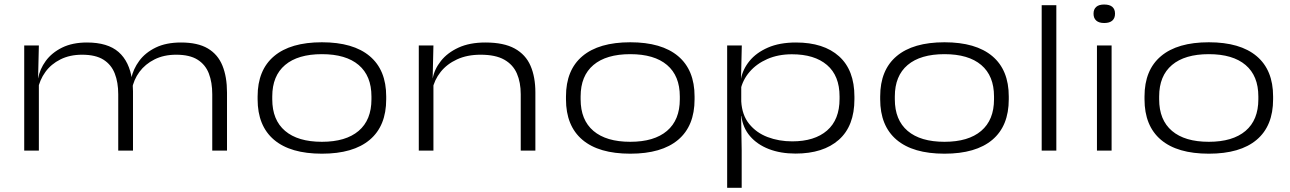

<svg xmlns="http://www.w3.org/2000/svg" viewBox="-20 -684 5860 872"><path d="M944 0V-256Q944 -310 928.5 -350.2Q913 -390.5 877.2 -413Q841.5 -435.5 780 -435.5Q724 -435.5 681.8 -414.2Q639.5 -393 613.2 -357.5Q587 -322 579 -277.5L566 -327.5H576Q585 -370.5 612.5 -407.8Q640 -445 687.2 -468Q734.5 -491 802 -491Q878 -491 923.8 -464Q969.5 -437 990.2 -386Q1011 -335 1011 -263.5V0ZM90 0V-477.5H156.5L153 -328.5L156.5 -320V0ZM517 0V-256Q517 -310 501.2 -350.2Q485.5 -390.5 449.8 -413Q414 -435.5 352.5 -435.5Q297 -435.5 254.5 -414.2Q212 -393 186 -357Q160 -321 151.5 -276.5L141 -327H153Q160.5 -370 187.8 -407.2Q215 -444.5 262 -467.8Q309 -491 375 -491Q469 -491 518.5 -447.8Q568 -404.5 580 -320Q582 -307.5 583 -294.2Q584 -281 584 -270V0Z M1442 14Q1299 14 1224.5 -49.2Q1150 -112.5 1150 -233V-246Q1150 -366 1224.8 -429Q1299.5 -492 1442 -492Q1584.5 -492 1659.2 -429Q1734 -366 1734 -246V-233Q1734 -112 1659.2 -49Q1584.5 14 1442 14ZM1442 -40Q1550.5 -40 1608.8 -89.5Q1667 -139 1667 -233V-246Q1667 -339.5 1609 -388.8Q1551 -438 1442 -438Q1333 -438 1274.8 -388.8Q1216.5 -339.5 1216.5 -246V-233Q1216.5 -139 1274.8 -89.5Q1333 -40 1442 -40Z M2345 0V-256Q2345 -310 2327.5 -350.2Q2310 -390.5 2270.2 -413Q2230.5 -435.5 2162.5 -435.5Q2101.5 -435.5 2055.5 -414.2Q2009.5 -393 1981 -357Q1952.5 -321 1943.5 -276.5L1931.5 -327H1945Q1953 -370 1982.5 -407.2Q2012 -444.5 2062.5 -467.8Q2113 -491 2184.5 -491Q2268 -491 2317.8 -463.5Q2367.5 -436 2389.5 -385.2Q2411.5 -334.5 2411.5 -264V0ZM1882 0V-477.5H1948.5L1945 -328.5L1948.5 -321.5V0Z M2842.5 14Q2699.5 14 2625 -49.2Q2550.5 -112.5 2550.5 -233V-246Q2550.5 -366 2625.2 -429Q2700 -492 2842.5 -492Q2985 -492 3059.8 -429Q3134.5 -366 3134.5 -246V-233Q3134.5 -112 3059.8 -49Q2985 14 2842.5 14ZM2842.5 -40Q2951 -40 3009.2 -89.5Q3067.5 -139 3067.5 -233V-246Q3067.5 -339.5 3009.5 -388.8Q2951.5 -438 2842.5 -438Q2733.5 -438 2675.2 -388.8Q2617 -339.5 2617 -246V-233Q2617 -139 2675.2 -89.5Q2733.5 -40 2842.5 -40Z M3593 13.5Q3525 13.5 3472 -7Q3419 -27.5 3386.2 -65.8Q3353.5 -104 3347 -157.5H3325.5L3346.5 -223.5Q3350 -161.5 3382.5 -121.2Q3415 -81 3466.2 -61.5Q3517.5 -42 3578 -42Q3679.5 -42 3736.2 -91.2Q3793 -140.5 3793 -235V-246Q3793 -340 3736 -388.8Q3679 -437.5 3576.5 -437.5Q3514.5 -437.5 3465.2 -416Q3416 -394.5 3384.2 -357.5Q3352.5 -320.5 3343 -274.5L3324 -326H3345.5Q3353.5 -369.5 3384 -407Q3414.5 -444.5 3467.5 -467.8Q3520.5 -491 3595 -491Q3721 -491 3790.8 -428.2Q3860.5 -365.5 3860.5 -245V-233.5Q3860.5 -112 3789.8 -49.2Q3719 13.5 3593 13.5ZM3282.5 169V-477.5H3349L3345.5 -327L3346.5 -300.5V-172.5L3346 -151L3348.5 -0.5V169Z M4269.5 14Q4126.5 14 4052 -49.2Q3977.5 -112.5 3977.5 -233V-246Q3977.5 -366 4052.2 -429Q4127 -492 4269.5 -492Q4412 -492 4486.8 -429Q4561.5 -366 4561.5 -246V-233Q4561.5 -112 4486.8 -49Q4412 14 4269.5 14ZM4269.5 -40Q4378 -40 4436.2 -89.5Q4494.5 -139 4494.5 -233V-246Q4494.5 -339.5 4436.5 -388.8Q4378.5 -438 4269.5 -438Q4160.5 -438 4102.2 -388.8Q4044 -339.5 4044 -246V-233Q4044 -139 4102.2 -89.5Q4160.5 -40 4269.5 -40Z M4711 0V-660.5H4777.5V0Z M4962 0V-477.5H5028.5V0ZM4995 -579.5Q4971 -579.5 4958.8 -590.5Q4946.5 -601.5 4946.5 -621V-622.5Q4946.5 -642 4958.8 -652.8Q4971 -663.5 4994.5 -663.5Q5019.5 -663.5 5031.8 -652.8Q5044 -642 5044 -623V-621Q5044 -601.5 5031.8 -590.5Q5019.5 -579.5 4995 -579.5Z M5470 14Q5327 14 5252.5 -49.2Q5178 -112.5 5178 -233V-246Q5178 -366 5252.8 -429Q5327.5 -492 5470 -492Q5612.5 -492 5687.2 -429Q5762 -366 5762 -246V-233Q5762 -112 5687.2 -49Q5612.5 14 5470 14ZM5470 -40Q5578.5 -40 5636.8 -89.5Q5695 -139 5695 -233V-246Q5695 -339.5 5637 -388.8Q5579 -438 5470 -438Q5361 -438 5302.8 -388.8Q5244.5 -339.5 5244.5 -246V-233Q5244.5 -139 5302.8 -89.5Q5361 -40 5470 -40Z"/></svg>

Font: Anek Latin Expanded Light
Style: Regular
Weight: 300
Width: 7
Designer: Yesha Goshar
Foundry: Ek Type
Version: Version 1.003